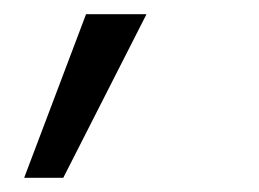

<svg xmlns="http://www.w3.org/2000/svg" viewBox="-20 -130 364 270"><path d="M14 120 101 -110H186L69 120Z"/></svg>

Font: Plus Jakarta Display Light
Style: Italic
Weight: 300
Italic angle: -12°
Designer: Gumpita Rahayu
Foundry: Tokotype Studio
Version: Version 1.000;hotconv 1.0.109;makeotfexe 2.5.65596